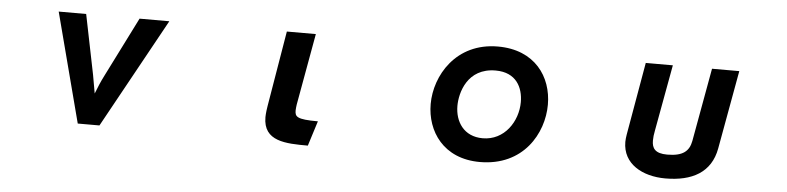

<svg xmlns="http://www.w3.org/2000/svg" viewBox="-40 -730 4081 996"><g transform="rotate(5 2000.0 -232.0)"><path d="M382 53H495L809 -517H654L498 -206C481 -173 469 -143 456 -110L439 -206L376 -517H233Z M1581 63 1622 -67C1510 -67 1502 -81 1502 -114C1502 -124 1504 -134 1505 -144L1572 -517H1421L1355 -123C1349 -86 1349 -68 1349 -65C1349 61 1466 63 1581 63Z M2477 70C2703 70 2803 -107 2803 -257C2803 -402 2712 -535 2519 -535C2300 -535 2197 -355 2197 -208C2197 -66 2287 70 2477 70ZM2481 -54C2382 -54 2336 -129 2336 -210C2336 -278 2370 -410 2518 -410C2626 -410 2662 -333 2662 -258C2662 -157 2594 -54 2481 -54Z M3635 -517 3566 -135C3556 -82 3525 -53 3442 -53C3378 -53 3362 -80 3362 -119C3362 -135 3364 -153 3368 -172L3431 -517H3290L3224 -139C3222 -125 3220 -113 3220 -100C3220 15 3324 71 3443 71C3582 71 3680 19 3703 -108L3777 -517Z"/></g></svg>

Font: LINE Seed JP App_OTF Bold
Style: Regular
Weight: 700
Designer: LINE & Fontrix & Fontworks
Version: Version 1.009